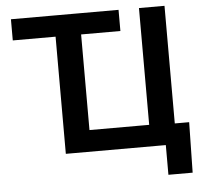

<svg xmlns="http://www.w3.org/2000/svg" viewBox="-58 -789 1055 1006"><g transform="rotate(-5 469.0 -286.0)"><path d="M36.1 -616.2V-727.5H602.1V-616.2ZM843.8 0H261.2V-727.5H395.5V-113.3H709.5V-727.5H843.8ZM787.1 156.2V0H746.1V-108.9H919.4L914.6 156.2Z"/></g></svg>

Font: V-Inter
Style: SemiBold-600
Weight: 600
Designer: Rasmus Andersson
Foundry: rsms
Version: Version 4.000;git-4146feb